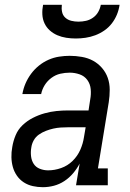

<svg xmlns="http://www.w3.org/2000/svg" viewBox="-20 -770 540 798"><path d="M158 8Q137 8 116.5 3.5Q96 -1 79 -12Q62 -23 50.5 -39.5Q39 -56 33.5 -75.5Q28 -95 27.5 -116.5Q27 -138 31 -159Q35 -184 45 -208Q55 -232 74 -250Q93 -268 116.5 -280Q140 -292 165 -299Q190 -306 214.5 -308.5Q239 -311 263 -311H348L355 -357Q359 -378 357 -399.5Q355 -421 343 -437.5Q331 -454 311 -461Q291 -468 270 -468Q250 -468 230.5 -463.5Q211 -459 194 -446.5Q177 -434 166 -416.5Q155 -399 151 -379H73Q77 -402 86 -423Q95 -444 109 -463Q123 -482 141.5 -497Q160 -512 181.5 -521.5Q203 -531 225.5 -534.5Q248 -538 270 -538Q295 -538 320.5 -533.5Q346 -529 367 -517.5Q388 -506 404 -487.5Q420 -469 428 -446Q436 -423 436 -397Q436 -371 432 -345L387 -70H428V0H296L311 -90Q300 -69 284 -50Q268 -31 247.5 -17.5Q227 -4 204 2Q181 8 158 8ZM180 -62Q207 -62 234 -71.5Q261 -81 281.5 -101Q302 -121 313.5 -147Q325 -173 329 -200L336 -241H263Q248 -241 232.5 -240Q217 -239 201.5 -235.5Q186 -232 170.5 -226Q155 -220 141.5 -210.5Q128 -201 120 -186.5Q112 -172 110 -156Q107 -139 109 -121Q111 -103 120 -89Q129 -75 145.5 -68.5Q162 -62 180 -62ZM295 -610Q275 -610 255.5 -613Q236 -616 218.5 -623.5Q201 -631 187 -643.5Q173 -656 165 -673Q157 -690 156 -710Q155 -730 159 -750H237Q235 -735 238 -720.5Q241 -706 251.5 -696.5Q262 -687 276.5 -683.5Q291 -680 306 -680Q322 -680 337.5 -683.5Q353 -687 366.5 -696.5Q380 -706 388 -720Q396 -734 399 -750H477Q474 -729 466 -709.5Q458 -690 445 -673Q432 -656 414 -643.5Q396 -631 376 -623.5Q356 -616 335.5 -613Q315 -610 295 -610Z"/></svg>

Font: Iosevka Curly Slab Oblique
Style: Regular
Weight: 400
Italic angle: -9°
Monospace: yes
Designer: Belleve Invis
Foundry: Belleve Invis
Version: Version 11.1.0; ttfautohint (v1.8.3)